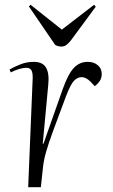

<svg xmlns="http://www.w3.org/2000/svg" viewBox="-20 -784 475 804"><path d="M117 -459Q117 -481 111 -490.5Q105 -500 90 -500Q79 -500 63.5 -496Q48 -492 25 -481L20 -493Q39 -504 65.5 -514.5Q92 -525 121 -525Q159 -525 173 -500.5Q187 -476 182 -428L159 -182H162L242 -409Q265 -474 289 -499.5Q313 -525 347 -525Q373 -525 389.5 -511Q406 -497 406 -474Q406 -457 397.5 -444.5Q389 -432 377 -423L359 -442Q340 -461 322 -461Q305 -461 290.5 -446.5Q276 -432 256 -380Q223 -292 203 -237.5Q183 -183 173 -148Q163 -113 160 -83L151 0H98ZM101 -757 108 -764 239 -660 374 -764 381 -756 277 -615Q269 -605 259.5 -597Q250 -589 237 -589Q223 -589 211 -596Z"/></svg>

Font: Literata 72pt Light
Style: Italic
Weight: 300
Italic angle: -2°
Designer: Latin by Veronika Burian and Jose Scaglione. Greek by Irene Vlachou. Cyrillic by Vera Evstafieva
Foundry: TypeTogether
Version: Version 3.002